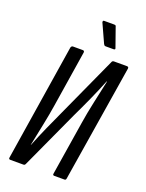

<svg xmlns="http://www.w3.org/2000/svg" viewBox="-155 -908 745 983"><g transform="rotate(20 217.5 -416.5)"><path d="M29 0Q19 0 21 -10L121 -645Q124 -655 132 -655H185Q195 -655 194 -645L146 -340Q138 -288 125.5 -227.5Q113 -167 101 -108H102Q123 -161 146.5 -213.5Q170 -266 194 -318L343 -645Q345 -651 348 -653Q351 -655 356 -655H426Q436 -655 435 -645L333 -10Q332 0 324 0H268Q259 0 261 -10L308 -305Q316 -357 330 -421.5Q344 -486 357 -546H355Q333 -491 308 -435.5Q283 -380 257 -326L112 -10Q110 -5 107.5 -2.5Q105 0 100 0ZM289 -713Q284 -713 281.5 -715.5Q279 -718 277 -722L231 -823Q230 -828 231.5 -830.5Q233 -833 237 -833H291Q296 -833 299 -831.5Q302 -830 303 -824L339 -722Q341 -718 339 -715.5Q337 -713 332 -713Z"/></g></svg>

Font: Sofia Sans Extra Condensed Medium
Style: Italic
Weight: 500
Italic angle: -9°
Version: Version 4.100